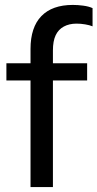

<svg xmlns="http://www.w3.org/2000/svg" viewBox="-20 -760 396 780"><path d="M104 0V-433H6V-503H129L104 -480V-561Q104 -649 148 -694.5Q192 -740 276 -740Q296 -740 318.5 -737Q341 -734 356 -727V-653Q344 -658 326 -661Q308 -664 291 -664Q261 -664 239 -652Q217 -640 206 -616.5Q195 -593 195 -555V-484L181 -503H334V-433H195V0Z"/></svg>

Font: Mulish ExtraLight Medium
Style: Regular
Weight: 500
Version: Version 3.603